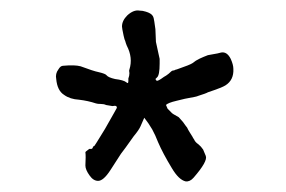

<svg xmlns="http://www.w3.org/2000/svg" viewBox="-20 -716 540 362"><path d="M195 -503Q195 -503 178 -473Q174 -467 170 -460Q159 -442 158 -441L156 -440L154 -436Q152 -435 151 -435Q150 -436 148 -435Q141 -430 141 -429Q142 -422 141 -404Q141 -396 149 -385Q156 -375 165 -375Q175 -375 188 -395Q197 -409 208 -426Q210 -429 217 -438Q224 -448 232 -459Q242 -471 245 -478Q245 -478 252 -494Q260 -484 267 -472Q273 -461 278 -448Q287 -427 304 -399Q317 -377 330 -374Q338 -373 345 -381Q372 -412 368 -422L363 -434Q359 -440 354 -444Q348 -448 346 -453Q345 -455 344 -456Q344 -456 343 -458L338 -466Q337 -468 336.5 -468.5Q336 -469 335 -471Q333 -476 330 -479Q327 -483 325 -486Q318 -494 317 -495Q304 -502 303 -504L296 -511L293 -518Q296 -522 313 -526Q333 -531 335 -531Q352 -534 353 -535Q369 -540 372 -542Q399 -551 405 -555Q421 -565 420 -586Q420 -594 415 -605Q408 -619 397 -617Q390 -615 383 -614Q372 -612 372 -612Q364 -609 356.5 -605.5Q349 -602 343 -597Q339 -594 313 -585Q311 -585 310 -584Q308 -583 306 -583Q304 -583 298 -577Q293 -573 289 -571Q277 -562 275 -564L273 -567Q273 -567 276 -570Q281 -574 281 -596Q281 -601 281 -605Q280 -609 279 -614Q274 -636 274 -637Q274 -640 273 -661Q272 -668 271 -675Q270 -683 268 -686Q265 -691 255 -694Q249 -696 243 -696Q232 -698 220 -687Q210 -677 210 -666Q210 -663 213 -649Q215 -640 216 -639Q217 -635 219 -630Q231 -607 224 -585Q223 -583 224 -578Q224 -573 222 -568Q222 -565 222 -563Q222 -557 218 -561Q213 -565 197 -567Q184 -570 181 -574Q179 -577 166 -580Q156 -582 132 -591Q121 -594 99 -592Q94 -592 90 -585Q84 -577 86 -567Q88 -545 101 -537Q112 -529 129 -528Q146 -526 161 -521Q164 -520 170 -520Q176 -520 180 -518Q181 -518 192 -516Q197 -517 199 -516Q201 -514 200 -512Z"/></svg>

Font: ToneOZ-Pinyin-Tsuipita-TC
Style: Regular
Weight: 400
Designer: ÂÆ£ÂøóÂáåJeffrey Xuan(jeffreyx@gmail.com, ToneOZ.com) ÈòøÂù§(cjkFonts)
Foundry: ToneOZ
Version: Version 0.24071